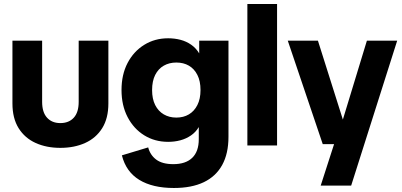

<svg xmlns="http://www.w3.org/2000/svg" viewBox="-20 -725 2006 957"><path d="M280.8 12Q211.5 12 157.6 -12.4Q103.6 -36.9 72.8 -86.1Q42 -135.4 42 -209.4V-522.2H190V-217.4Q190 -165.2 214.5 -138.4Q238.9 -111.5 280.8 -111.5Q323.3 -111.5 347.8 -138.4Q372.2 -165.2 372.2 -217.4V-522.2H520.2V-209.4Q520.2 -135.4 489.4 -86.1Q458.6 -36.9 404.4 -12.4Q350.3 12 280.8 12Z M846.8 212Q740.2 212 674.1 171.4Q608 130.8 587.5 49.3L718.6 9.7Q728.6 48.1 759 70.7Q789.4 93.2 843.7 93.2Q905.4 93.2 938.1 61.7Q970.8 30.1 970.8 -31.2V-91.7Q955.7 -66.1 931.7 -49.8Q907.8 -33.4 879 -25.7Q850.2 -18 818.2 -18Q751.6 -18 699 -50.5Q646.4 -83.1 616 -141.4Q585.7 -199.7 585.7 -276.2Q585.7 -353.5 616 -411.3Q646.4 -469.1 699 -501.6Q751.6 -534.2 818.2 -534.2Q850.4 -534.2 879.8 -526.5Q909.1 -518.8 932.9 -502.1Q956.8 -485.5 972.9 -458.9V-522.2H1118.8V-43.1Q1118.8 40.5 1087.5 97.3Q1056.1 154.2 995.8 183.1Q935.5 212 846.8 212ZM858.8 -138.9Q894.7 -138.9 921.5 -154.9Q948.3 -170.8 963.8 -201.4Q979.4 -232 979.4 -276.2Q979.4 -321.2 963.8 -351.6Q948.3 -382.1 921.5 -397.7Q894.7 -413.3 858.8 -413.3Q823.6 -413.3 796.3 -397.7Q769 -382.1 753.5 -351.5Q738.1 -320.9 738.1 -275.9Q738.1 -232 753.5 -201.4Q769 -170.8 796.3 -154.9Q823.6 -138.9 858.8 -138.9Z M1213 0V-705H1361V0Z M1578.5 200 1658.2 -47 1672 -73.4 1808.7 -522.2H1959.7L1730.4 200ZM1588.7 -6.5 1414.4 -522.2H1564.7L1692.8 -116.9H1735.1L1719.7 -6.5Z"/></svg>

Font: TikTok Sans Light
Style: Regular
Weight: 300
Version: Version 4.000